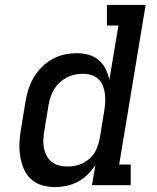

<svg xmlns="http://www.w3.org/2000/svg" viewBox="-20 -755 640 783"><path d="M204 8Q175 8 149.5 0Q124 -8 105 -26Q86 -44 76 -69Q66 -94 62 -120.5Q58 -147 59.5 -175Q61 -203 66 -231L84 -341Q88 -366 96 -391Q104 -416 117.5 -439Q131 -462 150.5 -481.5Q170 -501 193.5 -514Q217 -527 242.5 -532.5Q268 -538 294 -538Q319 -538 342 -531.5Q365 -525 382.5 -510Q400 -495 410.5 -474Q421 -453 426 -430L463 -651H416V-735H574L466 -84H513V0H355L369 -82Q355 -61 337 -43Q319 -25 297 -13.5Q275 -2 251 3Q227 8 204 8ZM255 -76Q271 -76 286.5 -79Q302 -82 316.5 -89Q331 -96 344 -107Q357 -118 365.5 -132Q374 -146 379 -161Q384 -176 387 -192L405 -302Q408 -320 409 -337.5Q410 -355 408 -372Q406 -389 399.5 -405Q393 -421 381 -432.5Q369 -444 352.5 -449Q336 -454 318 -454Q301 -454 284.5 -450.5Q268 -447 252.5 -439Q237 -431 223.5 -418.5Q210 -406 201 -391Q192 -376 186.5 -360Q181 -344 178 -327L160 -217Q157 -200 156.5 -182.5Q156 -165 159.5 -149Q163 -133 171 -118.5Q179 -104 192 -94Q205 -84 221.5 -80Q238 -76 255 -76Q255 -76 255 -76Q255 -76 255 -76Z"/></svg>

Font: Iosevka Curly Slab MdExObl
Style: Regular
Weight: 500
Width: 7
Italic angle: -9°
Monospace: yes
Designer: Belleve Invis
Foundry: Belleve Invis
Version: Version 11.1.0; ttfautohint (v1.8.3)